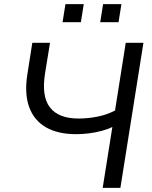

<svg xmlns="http://www.w3.org/2000/svg" viewBox="-20 -913 740 933"><path d="M479 0 526 -296Q504 -285 474 -277Q444 -269 412 -265Q380 -261 350 -261Q262 -261 204 -294Q146 -327 122 -392Q98 -457 113 -552L137 -705H223L199 -557Q181 -444 223 -390.5Q265 -337 362 -337Q406 -337 452.5 -346Q499 -355 539 -376L591 -705H677L565 0ZM467 -805 481 -893H570L556 -805ZM284 -805 298 -893H387L373 -805Z"/></svg>

Font: Nunito Sans 10pt
Style: Italic
Weight: 400
Italic angle: -9°
Designer: Vernon Adams
Foundry: Vernon Adams
Version: Version 3.101;gftools[0.9.27]